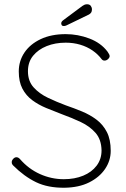

<svg xmlns="http://www.w3.org/2000/svg" viewBox="-20 -870 590 900"><path d="M283 10Q205 11 149 -16Q93 -43 41 -95Q39 -97 37 -100.5Q35 -104 35 -110Q35 -118 42 -125.5Q49 -133 57 -133Q66 -133 74 -124Q114 -78 167.5 -54Q221 -30 279 -30Q330 -30 370 -46.5Q410 -63 433 -93.5Q456 -124 456 -165Q455 -216 428 -247Q401 -278 358.5 -298Q316 -318 269 -335Q232 -349 196 -364Q160 -379 131 -400.5Q102 -422 85 -454.5Q68 -487 68 -535Q68 -584 94.5 -623.5Q121 -663 170.5 -686.5Q220 -710 288 -710Q345 -710 399 -689.5Q453 -669 484 -628Q494 -614 494 -607Q494 -600 486.5 -593Q479 -586 470 -586Q462 -586 457 -592Q439 -616 413.5 -633.5Q388 -651 356 -660.5Q324 -670 288 -670Q239 -670 199 -654Q159 -638 135 -608.5Q111 -579 111 -536Q111 -490 137.5 -460.5Q164 -431 205 -411.5Q246 -392 289 -376Q327 -363 364.5 -347.5Q402 -332 432.5 -309Q463 -286 481 -251Q499 -216 499 -163Q499 -117 472.5 -78Q446 -39 398 -15Q350 9 283 10ZM279 -748Q272 -748 269.5 -752Q267 -756 267 -760Q267 -765 269.5 -768.5Q272 -772 276 -775L366 -842Q370 -845 375.5 -847.5Q381 -850 388 -850Q400 -850 405.5 -842.5Q411 -835 411 -826Q411 -817 407.5 -811.5Q404 -806 397 -802L300 -755Q296 -753 290.5 -750.5Q285 -748 279 -748Z"/></svg>

Font: Quicksand Variable Light
Style: Regular
Weight: 300
Designer: Andrew Paglinawan
Foundry: Andrew Paglinawan
Version: Version 3.004